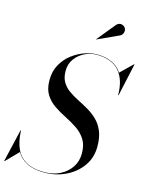

<svg xmlns="http://www.w3.org/2000/svg" viewBox="-162 -1062 896 1164"><g transform="rotate(15 286.0 -480.0)"><path d="M464 -908.5 328 -846 327 -847 421.5 -963Q437.5 -978.5 454 -974.2Q470.5 -970 477.5 -957.5Q484.5 -945 480.2 -930.2Q476 -915.5 464 -908.5ZM-17.5 10H-20.5L27.5 -195H30.5L31 -183Q34 -126 53.5 -82Q73 -38 115.8 -12.8Q158.5 12.5 233 12.5Q286 12.5 329 -9Q372 -30.5 397.5 -68.2Q423 -106 423 -155.5Q423 -209 401 -243.2Q379 -277.5 344.2 -300.8Q309.5 -324 270.5 -343.5Q231.5 -363 196.8 -386.5Q162 -410 140 -445Q118 -480 118 -535Q118 -591.5 141.8 -633.5Q165.5 -675.5 202.5 -703.8Q239.5 -732 280.2 -746Q321 -760 355 -760Q466 -760 513.5 -687.5L588.5 -760H591.5L546.5 -555H543.5Q543.5 -651.5 496.8 -704.5Q450 -757.5 355 -757.5Q317 -757.5 281 -740Q245 -722.5 221.5 -690.5Q198 -658.5 198 -614.5Q198 -572.5 214.5 -545Q231 -517.5 258.2 -498Q285.5 -478.5 318 -462.2Q350.5 -446 383 -427.2Q415.5 -408.5 442.8 -382.2Q470 -356 486.5 -317Q503 -278 503 -220Q503 -150 465 -97Q427 -44 365.2 -14.5Q303.5 15 233 15Q164 15 122 -7Q80 -29 58 -67Z"/></g></svg>

Font: Bodoni* 72pt
Style: Italic
Weight: 400
Italic angle: -13°
Version: Version 2.3